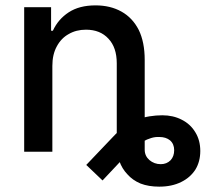

<svg xmlns="http://www.w3.org/2000/svg" viewBox="-20 -573 816 725"><path d="M420.9 -50.8Q447.3 -50.8 526.4 -50.8Q526.4 -40 526.4 -7.8Q526.4 15.6 543.9 31.2Q562.5 46.9 586.9 46.9Q609.4 46.9 624 32.2Q637.7 17.6 637.7 -5.9Q637.7 -29.3 622.1 -43Q606.4 -55.7 582 -55.7Q566.4 -56.6 550.8 -51.8Q534.2 -46.9 519.5 -38.1Q503.9 -30.3 489.3 -18.6Q474.6 -5.9 460.9 8.8Q429.7 42 367.2 108.4Q351.6 93.8 305.7 49.8Q331.1 23.4 406.2 -55.7Q428.7 -80.1 451.2 -95.7Q473.6 -111.3 497.1 -121.1Q520.5 -129.9 544.9 -133.8Q569.3 -137.7 592.8 -137.7Q633.8 -137.7 666 -121.1Q699.2 -104.5 717.8 -73.2Q736.3 -43 736.3 -2.9Q736.3 37.1 717.8 67.4Q698.2 97.7 664.1 114.3Q628.9 131.8 581.1 131.8Q541 131.8 510.7 120.1Q480.5 107.4 460.9 85Q440.4 63.5 430.7 35.2Q420.9 6.8 420.9 -24.4Q420.9 -33.2 420.9 -50.8ZM177.7 -324.2Q177.7 -243.2 177.7 0Q151.4 0 71.3 0Q71.3 -136.7 71.3 -545.9Q96.7 -545.9 172.9 -545.9Q172.9 -523.4 172.9 -457Q174.8 -457 179.7 -457Q199.2 -500 239.3 -526.4Q279.3 -552.7 340.8 -552.7Q396.5 -552.7 438.5 -529.3Q480.5 -505.9 503.9 -460Q526.4 -414.1 526.4 -346.7Q526.4 -231.4 526.4 0Q500 0 420.9 0Q420.9 -84 420.9 -334Q420.9 -393.6 389.6 -426.8Q358.4 -460.9 304.7 -460.9Q267.6 -460.9 239.3 -444.3Q210.9 -428.7 194.3 -397.5Q177.7 -367.2 177.7 -324.2Z"/></svg>

Font: DeepSea
Style: Medium
Weight: 500
Designer: Stem
Version: Version 3.019;git-0a5106e0b